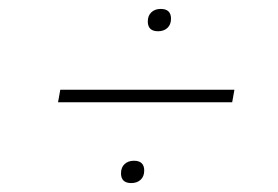

<svg xmlns="http://www.w3.org/2000/svg" viewBox="-20 -549 622 430"><path d="M334 -479Q311 -479 311 -501Q311 -514 319 -521.5Q327 -529 340 -529Q363 -529 363 -507Q363 -494 355 -486.5Q347 -479 334 -479ZM110 -320 115 -348H505L500 -320ZM274 -139Q251 -139 251 -161Q251 -174 259 -181.5Q267 -189 280 -189Q303 -189 303 -167Q303 -154 295 -146.5Q287 -139 274 -139Z"/></svg>

Font: Gantari Thin
Style: Italic
Weight: 100
Italic angle: -10°
Designer: Anugrah Pasau
Foundry: Lafontype
Version: Version 1.000; ttfautohint (v1.8.4.7-5d5b)